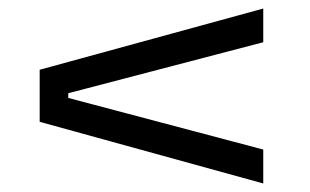

<svg xmlns="http://www.w3.org/2000/svg" viewBox="-20 -527 726 450"><path d="M140 -308.5V-297.5L597 -176.5V-97L73 -241.5V-363.5L597 -507V-428Z"/></svg>

Font: Anek Gujarati Expanded
Style: Regular
Weight: 400
Width: 7
Designer: Mrunmayee Ghaisas (Gujarati), Yesha Goshar (Latin)
Foundry: Ek Type
Version: Version 1.003